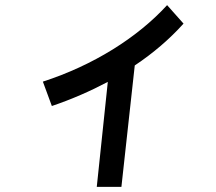

<svg xmlns="http://www.w3.org/2000/svg" viewBox="-20 -678 840 748"><path d="M357 50H453L505 -423C577 -471 641 -526 695 -586L631 -658C515 -531 342 -423 147 -360L182 -265C259 -291 332 -323 400 -359Z"/></svg>

Font: Smiley Sans Oblique
Style: Regular
Weight: 400
Italic angle: -8°
Designer: oooooohmygosh, Nagisa Chen, Janine Sui, Heda Shi, Jian Li
Foundry: atelierAnchor
Version: Version 2.0.1